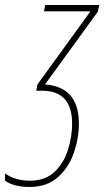

<svg xmlns="http://www.w3.org/2000/svg" viewBox="-58 -734 415 764"><path d="M59 10Q129 10 172.5 -29Q216 -68 236 -126.5Q256 -185 256 -242Q256 -388 121 -398L331 -687L337 -714H122L117 -689H302L91 -398L86 -373H109Q229 -373 229 -242Q229 -192 213 -139.5Q197 -87 160 -51Q123 -15 61 -15Q2 -15 -38 -44V-15Q-2 10 59 10Z"/></svg>

Font: Noto Sans Display Condensed Thin
Style: Italic
Weight: 250
Width: 3
Italic angle: -12°
Designer: Monotype Design Team
Foundry: Monotype Imaging Inc.
Version: Version 1.900